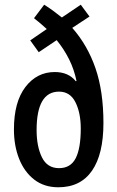

<svg xmlns="http://www.w3.org/2000/svg" viewBox="-20 -783 497 813"><path d="M167 -763Q185 -752 203.5 -738.5Q222 -725 242 -709L322 -763L359 -713L286 -665Q351 -591 384.5 -493.5Q418 -396 418 -262Q418 -130 369.5 -60Q321 10 227 10Q167 10 125 -22.5Q83 -55 61 -110.5Q39 -166 39 -235Q39 -351 87.5 -414.5Q136 -478 212 -478Q270 -478 301 -439L304 -440Q294 -489 272.5 -532Q251 -575 220 -613L144 -562L108 -612L178 -660Q164 -673 151 -684Q138 -695 124 -706ZM230 -395Q135 -395 135 -232Q135 -163 157.5 -117Q180 -71 230 -71Q279 -71 300.5 -113Q322 -155 322 -239Q322 -305 299.5 -350Q277 -395 230 -395Z"/></svg>

Font: Noto Sans Tamil ExtraCondensed Medium
Style: Regular
Weight: 500
Width: 2
Designer: Jelle Bosma - Monotype Design Team
Foundry: Monotype Imaging Inc.
Version: Version 2.004; ttfautohint (v1.8.4.7-5d5b)